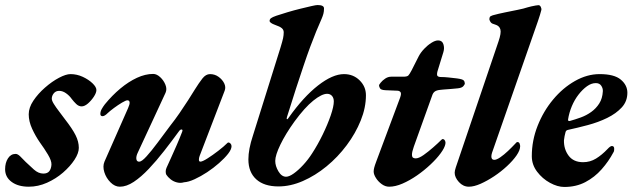

<svg xmlns="http://www.w3.org/2000/svg" viewBox="-45 -727 2510 762"><path d="M69.5 14Q27 14 1.1 -5.1Q-24.7 -24.1 -24.7 -55.4Q-24.7 -80.9 -13.4 -98.5Q-2.1 -116.2 17.2 -116.2Q25 -116.2 35 -106.6Q45 -97 57.2 -84.1Q71.5 -70.3 89.5 -54.2Q107.5 -38.1 127.1 -38.1Q143.4 -38.1 150.8 -47.8Q158.2 -57.4 159.2 -73.7Q160 -89.1 145.1 -113.8Q130.3 -138.5 113.8 -161Q95.9 -186.7 82.5 -215.9Q69 -245.2 69 -273.4Q69 -299.9 87.4 -327.4Q105.8 -355 133.6 -379.3Q161.4 -403.7 189.2 -418.3Q216.9 -432.9 234.8 -432.9Q260.1 -432.9 283.4 -422.1Q306.6 -411.3 322.1 -396.5Q337.6 -381.6 337.6 -369.7Q337.6 -358.8 327.5 -343.3Q317.4 -327.9 304.1 -316.3Q290.7 -304.8 279 -304.8Q267.4 -304.8 257.5 -314.3Q247.6 -323.9 239.9 -334Q230.7 -347.3 217.2 -356.8Q203.8 -366.4 189.8 -366.4Q176.3 -366.4 168.4 -356.6Q160.5 -346.7 160.5 -335.4Q160.5 -327.4 168.9 -314.1Q177.2 -300.8 189.2 -285.2Q201.2 -269.7 213.2 -253.2Q242.2 -216 255 -190.4Q267.8 -164.9 267.8 -140.2Q267.8 -119.2 250.7 -93Q233.6 -66.8 205.2 -42.1Q176.8 -17.5 141.4 -1.7Q106 14 69.5 14Z M430.7 14Q410.7 14 393.5 -3.3Q376.2 -20.6 369 -43.8Q361.8 -67.1 369.7 -85.7L463.2 -297.7Q470.2 -313.1 469.4 -321Q468.5 -328.9 460.5 -328.9Q454.7 -328.9 439.1 -319.7Q423.5 -310.4 407.3 -298.4Q391.2 -286.4 382.7 -278.4Q370.1 -265.7 361.7 -265.9Q353.3 -266.1 353.3 -274.8Q353.3 -284.5 358.6 -294.1Q363.9 -303.6 371.1 -313Q400.2 -348.6 432.7 -375.7Q465.3 -402.8 498.5 -418.2Q531.8 -433.6 563 -433.6Q577 -433.6 590.9 -420.7Q604.8 -407.8 611.6 -390.5Q618.5 -373.1 612 -358.8Q593 -317 565 -257.3Q537.1 -197.5 502.2 -122.1Q494.8 -107 496.1 -96.2Q497.4 -85.3 507.4 -85.3Q517.4 -85.3 536.5 -106.4Q555.7 -127.5 580.4 -160.7Q605.1 -193.8 630.6 -228.1Q649.8 -252.3 667.6 -278.2Q685.5 -304.1 701.3 -328.8Q717 -353.5 728.3 -371.8Q744.8 -398.2 758.3 -415.5Q771.9 -432.9 788.5 -432.9Q807.7 -432.9 822.7 -421.9Q837.7 -411 844.9 -396.1Q852.1 -381.1 846.6 -366.9L747.3 -108.1Q744.2 -99.8 744.4 -92.7Q744.6 -85.5 750.3 -85.5Q758.4 -85.5 778.6 -98.3Q798.8 -111.1 821.2 -128.4Q843.6 -145.6 856.9 -159Q859.6 -161.6 860.8 -161.6Q866.2 -161.6 870 -157.1Q873.9 -152.5 873.9 -146.9Q873.9 -134.2 860.2 -116.6Q846.4 -99.1 824.4 -79.7Q802.4 -60.3 777 -43.5Q751.5 -26.8 727.5 -15.8Q703.5 -4.7 685.4 -3.6Q671.3 0.7 657 -3.1Q642.6 -6.8 631.8 -15.7Q620.9 -24.5 615.1 -33.6Q612.8 -37.7 612.6 -45.2Q612.3 -52.8 615.8 -60.9Q624.1 -79.4 634.4 -101.9Q644.6 -124.4 655.9 -150.2Q667.2 -175.9 677.9 -203.8Q681.3 -212.5 676.1 -213.1Q670.9 -213.7 665.9 -206.9Q636.9 -167.1 606.3 -127.9Q575.7 -88.7 545.4 -56.7Q515.1 -24.7 486 -5.3Q456.9 14 430.7 14Z M1060.3 12.9Q1003.2 12.9 972 -15.3Q940.8 -43.6 940.8 -94.5Q940.8 -114.6 945.2 -137.9Q949.6 -161.2 958.9 -189.3L1068.5 -539.1Q1076 -563.8 1078.5 -575.6Q1081 -587.5 1081 -598.8Q1081 -608.8 1073.4 -615.2Q1065.9 -621.7 1047 -628.1Q1025 -636.1 1025 -644Q1025 -650.6 1030.5 -654.8Q1036.1 -659.1 1051.6 -664.5Q1070.8 -671 1096.1 -678.5Q1121.4 -686.1 1146.8 -692.3Q1172.2 -698.5 1190.8 -702.8Q1209.4 -707 1215 -707Q1240.9 -707 1240.9 -693.7Q1240.9 -681.4 1238.5 -672.5Q1236.2 -663.5 1231.4 -652.5Q1220.9 -629.2 1209.8 -602Q1198.7 -574.8 1186.3 -541.5Q1173.9 -508.2 1160.2 -467.3Q1146.4 -426.4 1129.9 -376Q1113.3 -325.6 1093.9 -262.7Q1091.5 -255.2 1094 -254Q1096.4 -252.8 1100.9 -260.2Q1159.1 -342.3 1217 -387.6Q1275 -432.9 1320.2 -432.9Q1357.1 -432.9 1382.2 -408.2Q1407.3 -383.5 1407.3 -349Q1407.3 -299.7 1386.7 -248.8Q1366.2 -197.8 1331 -150.7Q1295.8 -103.5 1250.9 -66.7Q1206 -29.9 1156.9 -8.5Q1107.8 12.9 1060.3 12.9ZM1090.4 -25.6Q1102.6 -25.6 1120.7 -38.4Q1138.8 -51.2 1158.4 -72.4Q1178 -93.6 1193.6 -118.1Q1216 -152.5 1235.6 -192.7Q1255.1 -232.8 1267.5 -268.7Q1279.8 -304.6 1279.8 -324.5Q1279.8 -338.2 1272.5 -346.5Q1265.2 -354.7 1253.2 -354.7Q1232.1 -354.7 1198.2 -327.5Q1164.4 -300.3 1123.7 -244.7Q1088.2 -195.4 1067.8 -153.1Q1047.4 -110.8 1047.4 -88.5Q1047.4 -68.1 1060 -46.9Q1072.7 -25.6 1090.4 -25.6Z M1499.5 14Q1484.1 14 1470 3.8Q1455.9 -6.4 1447 -20.6Q1438 -34.9 1438 -46Q1438 -53.1 1440.1 -61.4Q1442.1 -69.7 1448.7 -87.2L1542.9 -339.4Q1549 -356.3 1544.3 -361.7Q1539.6 -367 1532.1 -367L1483.9 -369Q1466.8 -370 1463.1 -376.6Q1459.3 -383.1 1459.3 -388.8Q1459.3 -390.8 1466 -399.1Q1472.6 -407.5 1483.8 -415.1Q1495 -422.6 1507.3 -422.6H1555.6Q1570.7 -422.6 1575.5 -427.3Q1580.3 -432.1 1588.6 -448L1616.7 -503.5Q1624.8 -518.9 1638.3 -533.1Q1651.7 -547.3 1666.9 -556.9Q1682.1 -566.6 1693.7 -566.6Q1709.9 -566.6 1714.7 -551.5Q1719.6 -536.4 1714.8 -520.6L1691.2 -443.8Q1687.6 -429.4 1691.5 -425.4Q1695.4 -421.3 1705.9 -421.3Q1719.3 -421.3 1735 -419.6Q1750.7 -417.8 1768.6 -415.8Q1791.1 -412.8 1795.5 -407.6Q1799.8 -402.5 1799.8 -395Q1799.8 -392.2 1794.1 -385.3Q1788.5 -378.3 1772.6 -376.5Q1759.6 -375.5 1745.8 -374Q1731.9 -372.5 1713.2 -371.5Q1694.7 -370.5 1685.4 -366.5Q1676 -362.5 1671.5 -351.6L1597.3 -144.9Q1590 -123.9 1590 -113.7Q1590 -103.4 1594.7 -100.9Q1599.4 -98.4 1604.6 -98.4Q1617 -98.4 1635.9 -111.6Q1654.7 -124.9 1674.2 -142Q1693.7 -159.1 1706.2 -171.6Q1709 -174.4 1711.3 -175Q1713.5 -175.7 1714.3 -174.6Q1719.3 -173.3 1721.6 -167.7Q1724 -162.1 1722.6 -155.5Q1719.7 -140.2 1703.8 -118.6Q1688 -97 1663.3 -73.9Q1638.7 -50.7 1609.9 -30.7Q1581.1 -10.8 1552.5 1.6Q1523.9 14 1499.5 14Z M1815.9 14Q1793.1 14 1776.3 -4.5Q1759.5 -23 1759.5 -41.5Q1759.5 -49.1 1763.9 -62.5L1933.4 -562.5Q1945 -596.2 1940.9 -610.4Q1936.9 -624.6 1920.5 -629.4Q1907.3 -632.7 1903.2 -637.8Q1899 -643 1897.3 -649.2Q1897.1 -655.3 1898.9 -659.2Q1900.7 -663.2 1910.6 -666.3Q1933.5 -672.6 1959.9 -677.9Q1986.2 -683.2 2010.2 -688.1Q2034.3 -692.9 2048.6 -697.8Q2054.5 -699.6 2063.4 -701.6Q2072.4 -703.6 2080.7 -705.1Q2089 -706.5 2092.1 -706.5Q2097.9 -706.5 2101.4 -699.3Q2104.9 -692.2 2103.3 -686.6Q2101.7 -679.8 2098 -667.8Q2094.4 -655.8 2089.9 -643L1907.6 -120.3Q1906.2 -116.4 1905.7 -112.6Q1905.1 -108.8 1905.1 -106.1Q1905.1 -92.6 1916.7 -92.6Q1925.8 -92.6 1940.5 -102.7Q1955.3 -112.9 1971.2 -127.9Q1987.1 -143 1999.9 -156.7Q2001.8 -158.9 2004.1 -161.1Q2006.3 -163.3 2007.9 -163.3Q2015.2 -163.3 2017.3 -156.9Q2019.4 -150.5 2019.4 -147Q2019.4 -131.1 2005.1 -110.3Q1990.8 -89.6 1967.2 -67.7Q1943.5 -45.7 1916.1 -27.5Q1888.6 -9.3 1862.3 2.4Q1836 14 1815.9 14Z M2194.5 15Q2167.8 15 2137.7 -1.4Q2107.6 -17.8 2086.6 -45.6Q2065.6 -73.4 2065.6 -107Q2065.6 -169.3 2088.6 -227.5Q2111.5 -285.6 2150 -331.8Q2188.5 -378.1 2236.8 -405.5Q2285.1 -432.9 2334.8 -432.9Q2392.8 -432.9 2418.8 -411Q2444.9 -389.1 2444.9 -359Q2444.9 -324.7 2422.5 -300.5Q2400.2 -276.3 2364.7 -258.9Q2329.2 -241.6 2287.9 -230.6Q2246.6 -219.6 2209.5 -211.6Q2205.2 -210.6 2202.9 -208.7Q2200.6 -206.8 2199.4 -202.4Q2197.4 -195.2 2195.7 -186.8Q2194 -178.5 2193.2 -170.2Q2192.4 -135.2 2211.6 -109.3Q2230.9 -83.3 2269.2 -83.3Q2297 -83.3 2320.3 -97.6Q2343.7 -111.9 2366.2 -135.6Q2377.1 -147.5 2383.4 -147.5Q2392.6 -147.5 2392.6 -136.6Q2392.6 -134 2392.2 -129.9Q2391.8 -125.7 2389.8 -122.9Q2370.6 -86.6 2342.7 -55.1Q2314.9 -23.6 2278.2 -4.3Q2241.5 15 2194.5 15ZM2216.5 -246.9Q2237.4 -252.7 2259.8 -260.8Q2282.2 -268.9 2301.3 -282.6Q2320.5 -296.3 2333.2 -316.2Q2345.9 -336 2347.5 -364.4Q2348.4 -375.7 2341.4 -386.5Q2334.4 -397.2 2319.7 -397.2Q2302 -397.2 2284.5 -384.6Q2266.9 -372 2251.1 -351.6Q2235.2 -331.2 2224.4 -305.4Q2213.6 -279.5 2209.5 -252.9Q2208.7 -245.3 2216.5 -246.9Z"/></svg>

Font: EB Garamond
Style: Italic
Weight: 400
Italic angle: -17.2°
Designer: Georg Duffner and Octavio Pardo
Foundry: Georg Duffner
Version: Version 1.001